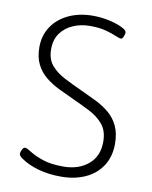

<svg xmlns="http://www.w3.org/2000/svg" viewBox="-81 -771 663 837"><g transform="rotate(10 250.0 -352.5)"><path d="M246 5Q191 5 145 -8Q99 -21 67 -44Q53 -54 53 -62Q53 -70 58.5 -81Q64 -92 72 -92Q79 -92 99 -79Q119 -66 155.5 -53Q192 -40 248 -40Q316 -40 359 -76Q402 -112 402 -176Q402 -224 378.5 -252.5Q355 -281 318 -300Q281 -319 241 -337Q208 -352 175 -368Q142 -384 115 -405.5Q88 -427 72 -458.5Q56 -490 56 -535Q56 -587 82.5 -626.5Q109 -666 156 -688Q203 -710 263 -710Q302 -710 340.5 -701Q379 -692 404 -677Q415 -670 415 -661Q415 -656 410.5 -644.5Q406 -633 400 -633Q392 -633 375 -640.5Q358 -648 329.5 -656Q301 -664 258 -664Q218 -664 184 -649.5Q150 -635 129 -606.5Q108 -578 108 -535Q108 -491 131 -464Q154 -437 191 -418Q228 -399 272 -379Q305 -364 337.5 -348Q370 -332 396.5 -310Q423 -288 438.5 -255.5Q454 -223 454 -176Q454 -120 427.5 -79Q401 -38 354 -16.5Q307 5 246 5Z"/></g></svg>

Font: Asap ExtraLight
Style: Regular
Weight: 200
Designer: Pablo Cosgaya
Foundry: Omnibus-Type
Version: Version 3.001; ttfautohint (v1.8.4.7-5d5b)